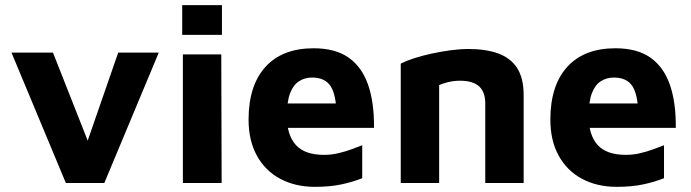

<svg xmlns="http://www.w3.org/2000/svg" viewBox="-20 -710 2680 745"><path d="M235.5 0 24.5 -506H185.5L339.4 -115.9L303.1 -114.7L438.7 -506H596.1L384.8 0Z M689.6 0V-499H838.6L840 0ZM687 -574.7V-690.1H841.2V-574.7Z M1202.1 15Q1125.5 15 1067.2 -16.3Q1008.9 -47.5 976.7 -106.2Q944.5 -164.8 944.5 -245.8Q944.5 -378.3 1010 -450.5Q1075.5 -522.7 1197.1 -522.7Q1280.6 -522.7 1332.3 -486.7Q1383.9 -450.7 1408.1 -381.7Q1432.2 -312.6 1431.2 -213.9H1045.6L1030.3 -308.6H1307.9L1286.2 -262.2Q1284.6 -342.8 1262.7 -375.9Q1240.8 -409.1 1190.8 -409.1Q1162.8 -409.1 1140.5 -394.9Q1118.1 -380.8 1105.6 -348.2Q1093.1 -315.6 1093.1 -259.4Q1093.1 -186.6 1127.6 -147.9Q1162 -109.1 1237.6 -109.1Q1266.2 -109.1 1293.7 -115.7Q1321.2 -122.2 1345.1 -131.2Q1369 -140.1 1385.5 -146.5V-18.6Q1350.2 -4.4 1305.7 5.3Q1261.1 15 1202.1 15Z M1535 -463.2Q1554.1 -473.1 1584.8 -483.3Q1615.6 -493.5 1652.6 -501.6Q1689.6 -509.7 1727.3 -514.8Q1764.9 -519.9 1797.1 -519.9Q1865.2 -519.9 1913.1 -502.6Q1961 -485.3 1986.5 -446.1Q2011.9 -406.8 2011.9 -340.4V0H1862.9V-309.6Q1862.9 -329 1857.7 -345.1Q1852.5 -361.3 1841.2 -372.8Q1830 -384.3 1811 -390.5Q1792.1 -396.8 1764.6 -396.8Q1742 -396.8 1719.2 -391.4Q1696.3 -386.1 1684 -379.6V0H1535Z M2373.1 15Q2296.5 15 2238.2 -16.3Q2179.9 -47.5 2147.7 -106.2Q2115.5 -164.8 2115.5 -245.8Q2115.5 -378.3 2181 -450.5Q2246.5 -522.7 2368.1 -522.7Q2451.6 -522.7 2503.3 -486.7Q2554.9 -450.7 2579.1 -381.7Q2603.2 -312.6 2602.2 -213.9H2216.6L2201.3 -308.6H2478.9L2457.2 -262.2Q2455.6 -342.8 2433.7 -375.9Q2411.8 -409.1 2361.8 -409.1Q2333.8 -409.1 2311.5 -394.9Q2289.1 -380.8 2276.6 -348.2Q2264.1 -315.6 2264.1 -259.4Q2264.1 -186.6 2298.6 -147.9Q2333 -109.1 2408.6 -109.1Q2437.2 -109.1 2464.7 -115.7Q2492.2 -122.2 2516.1 -131.2Q2540 -140.1 2556.5 -146.5V-18.6Q2521.2 -4.4 2476.7 5.3Q2432.1 15 2373.1 15Z"/></svg>

Font: Maven Pro
Style: Regular
Weight: 400
Designer: Joe Prince
Foundry: Joe Prince
Version: Version 2.103